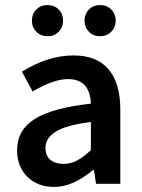

<svg xmlns="http://www.w3.org/2000/svg" viewBox="-20 -720 556 752"><path d="M46.9 -131.8Q46.9 -210.4 115.7 -253.9Q184.6 -297.4 335.9 -314Q332.5 -410.2 246.1 -410.2Q189.9 -410.2 107.9 -361.8L65.9 -439Q167.5 -502.9 268.1 -502.9Q358.9 -502.9 405 -448.7Q451.2 -394.5 451.2 -291V0H356L348.1 -54.2H344.2Q265.6 12.2 191.9 12.2Q127.4 12.2 87.2 -27.6Q46.9 -67.4 46.9 -131.8ZM166 -700.2Q192.9 -700.2 210 -682.6Q227.1 -665 227.1 -639.2Q227.1 -613.3 210 -595.7Q192.9 -578.1 166 -578.1Q139.6 -578.1 122.3 -595.7Q105 -613.3 105 -639.2Q105 -665 122.3 -682.6Q139.6 -700.2 166 -700.2ZM158.2 -141.1Q158.2 -109.4 177.5 -93.8Q196.8 -78.1 229 -78.1Q257.3 -78.1 281.5 -91.1Q305.7 -104 335.9 -131.8V-242.2Q239.7 -230 199 -204.8Q158.2 -179.7 158.2 -141.1ZM372.1 -700.2Q398.4 -700.2 415.8 -682.6Q433.1 -665 433.1 -639.2Q433.1 -613.3 415.8 -595.7Q398.4 -578.1 372.1 -578.1Q345.2 -578.1 328.1 -595.7Q311 -613.3 311 -639.2Q311 -665 328.1 -682.6Q345.2 -700.2 372.1 -700.2Z"/></svg>

Font: Source Sans Pro Semibold
Style: Regular
Weight: 600
Designer: Paul D. Hunt
Foundry: Adobe Systems Incorporated
Version: Version 2.020;PS 2.0;hotconv 1.0.86;makeotf.lib2.5.63406